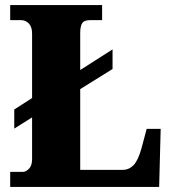

<svg xmlns="http://www.w3.org/2000/svg" viewBox="-20 -734 676 754"><path d="M20 0V-59H70Q82 -59 94 -71.5Q106 -84 106 -109V-273L36 -229V-304L106 -349V-602Q106 -629 93 -642Q80 -655 62 -655H20V-714H381V-655H335Q310 -655 302.5 -642.5Q295 -630 295 -604V-459L422 -540V-463L295 -384V-67H462Q487 -67 505 -86Q523 -105 536 -153L556 -228H611L605 0Z"/></svg>

Font: Noto Serif Thai SemiCondensed Black
Style: Regular
Weight: 900
Width: 4
Designer: Monotype Design Team
Foundry: Monotype Imaging Inc.
Version: Version 2.002; ttfautohint (v1.8.4.7-5d5b)